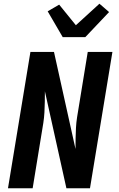

<svg xmlns="http://www.w3.org/2000/svg" viewBox="-20 -1015 640 1035"><path d="M23 0 144 -735H271L387 -212Q387 -240 387.5 -268.5Q388 -297 389.5 -325.5Q391 -354 395.5 -383Q400 -412 405 -441L453 -735H586L465 0H338L222 -523Q222 -495 221.5 -466.5Q221 -438 219.5 -409.5Q218 -381 213.5 -352Q209 -323 204 -294L156 0ZM318 -815 237 -954 299 -990 389 -879 516 -995 568 -950 440 -815Z"/></svg>

Font: Iosevka Aile Extrabold
Style: Italic
Weight: 800
Italic angle: -9°
Designer: Belleve Invis
Foundry: Belleve Invis
Version: Version 31.1.0; ttfautohint (v1.8.4)